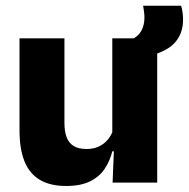

<svg xmlns="http://www.w3.org/2000/svg" viewBox="-20 -622 644 654"><path d="M199.5 -491.5V-202.5Q199.5 -175.5 206.5 -155.8Q213.5 -136 230 -125.2Q246.5 -114.5 275 -114.5Q299 -114.5 316.8 -123Q334.5 -131.5 346.8 -146Q359 -160.5 365 -178L388.5 -106.5H362.5Q354.5 -73.5 336.2 -46.5Q318 -19.5 286.2 -4Q254.5 11.5 205 11.5Q150.5 11.5 115.2 -9.8Q80 -31 63.2 -73Q46.5 -115 46.5 -178V-491.5ZM515.5 -491.5V0H363.5L368.5 -123L362.5 -137V-491.5ZM474 -428 428.5 -487Q452 -499 462 -518Q472 -537 472 -562.5Q472 -572.5 470.5 -583Q469 -593.5 467.5 -602.5H597Q600 -592.5 601.8 -580.2Q603.5 -568 603.5 -555Q603.5 -506 573.5 -474.5Q543.5 -443 474 -428Z"/></svg>

Font: Anek Latin Medium
Style: Bold
Weight: 700
Version: Version 1.003